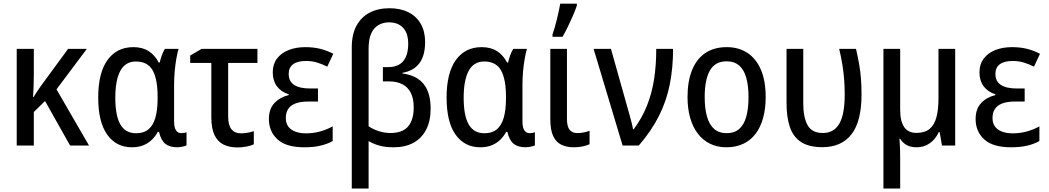

<svg xmlns="http://www.w3.org/2000/svg" viewBox="-20 -811 5846 1070"><path d="M463.9 -538.6 294.9 -313 476.1 0H370.6L231 -248L168.5 -187V0H73.2V-538.6H168.5V-395Q168.5 -360.4 167.2 -327.9Q166 -295.4 163.6 -270H166.5Q175.8 -285.2 186 -299.8Q196.3 -314.5 205.1 -328.1L359.4 -538.6Z M738.3 -68.4Q780.8 -68.4 806.9 -89.8Q833 -111.3 845.5 -153.6Q857.9 -195.8 858.4 -258.8V-271Q858.4 -370.1 830.6 -419.2Q802.7 -468.3 737.3 -468.3Q678.7 -468.3 650.6 -416.3Q622.6 -364.3 622.6 -266.1Q622.6 -166 650.9 -117.2Q679.2 -68.4 738.3 -68.4ZM714.8 9.8Q627.9 9.8 577.6 -60.5Q527.3 -130.9 527.3 -267.1Q527.3 -404.8 579.1 -476.6Q630.9 -548.3 722.7 -548.3Q773.4 -548.3 807.9 -526.6Q842.3 -504.9 864.7 -462.4H870.1Q874.5 -481.9 881.8 -502.7Q889.2 -523.4 898.9 -538.6H975.1Q968.3 -515.6 962.6 -483.4Q957 -451.2 953.6 -413.6Q950.2 -376 950.2 -337.4V-134.8Q950.2 -99.6 961.2 -84.2Q972.2 -68.8 989.7 -68.8Q997.6 -68.8 1005.9 -70.3Q1014.2 -71.8 1019.5 -74.2V-1Q1015.6 1.5 1006.6 3.9Q997.6 6.3 987.3 8.1Q977.1 9.8 968.3 9.8Q925.8 9.8 901.4 -9.5Q877 -28.8 866.2 -76.2H859.4Q845.7 -50.8 825.7 -31.5Q805.7 -12.2 778.3 -1.2Q751 9.8 714.8 9.8Z M1414.6 -538.6V-460.4H1251.5V-163.1Q1251.5 -113.3 1270 -90.6Q1288.6 -67.9 1323.2 -67.9Q1341.3 -67.9 1360.1 -71.3Q1378.9 -74.7 1394.5 -80.1V-6.8Q1380.4 0.5 1354.7 5.6Q1329.1 10.7 1303.2 10.7Q1258.3 10.7 1225.6 -5.4Q1192.9 -21.5 1175.3 -58.3Q1157.7 -95.2 1157.7 -157.2V-460.4H1040V-501.5L1103.5 -538.6Z M1752 -317.9V-245.1H1697.8Q1654.8 -245.1 1627.2 -234.6Q1599.6 -224.1 1586.2 -203.9Q1572.8 -183.6 1572.8 -153.3Q1572.8 -124.5 1586.7 -105.7Q1600.6 -86.9 1626 -77.4Q1651.4 -67.9 1685.5 -67.9Q1728.5 -67.9 1766.6 -79.1Q1804.7 -90.3 1834 -106.9V-24.9Q1804.2 -8.3 1766.1 0.7Q1728 9.8 1675.8 9.8Q1574.2 9.8 1526.4 -34.4Q1478.5 -78.6 1478.5 -147.5Q1478.5 -203.6 1509 -236.3Q1539.6 -269 1588.9 -281.2V-285.6Q1545.9 -299.3 1522.9 -330.6Q1500 -361.8 1500 -408.2Q1500 -452.6 1523.2 -483.9Q1546.4 -515.1 1587.4 -531.7Q1628.4 -548.3 1681.6 -548.3Q1726.1 -548.3 1763.9 -539.1Q1801.8 -529.8 1837.4 -511.2L1803.7 -439.5Q1776.4 -453.6 1747.6 -462.4Q1718.8 -471.2 1685.1 -471.2Q1637.2 -471.2 1613 -452.6Q1588.9 -434.1 1588.9 -399.4Q1588.9 -357.4 1619.6 -337.6Q1650.4 -317.9 1707.5 -317.9Z M2150.4 -765.1Q2211.4 -765.1 2255.9 -742.9Q2300.3 -720.7 2324.7 -678.5Q2349.1 -636.2 2349.1 -577.1Q2349.1 -501 2317.1 -458.5Q2285.2 -416 2223.1 -405.3V-401.4Q2301.8 -391.1 2340.8 -343Q2379.9 -294.9 2379.9 -204.6Q2379.9 -137.2 2355.2 -89.1Q2330.6 -41 2284.7 -15.6Q2238.8 9.8 2173.8 9.8Q2128.4 9.8 2095.2 0.7Q2062 -8.3 2034.2 -24.9V239.7H1940.4V-546.9Q1940.4 -619.6 1966.8 -668Q1993.2 -716.3 2040.3 -740.7Q2087.4 -765.1 2150.4 -765.1ZM2148.4 -686.5Q2115.2 -686.5 2089.4 -671.6Q2063.5 -656.7 2048.8 -624.8Q2034.2 -592.8 2034.2 -540.5V-107.4Q2059.1 -90.3 2091.1 -80.1Q2123 -69.8 2156.7 -69.8Q2223.1 -69.8 2254.4 -106.4Q2285.6 -143.1 2285.6 -212.9Q2285.6 -261.7 2269.3 -293.7Q2252.9 -325.7 2222.4 -341.6Q2191.9 -357.4 2148.4 -357.4H2113.8V-437H2141.6Q2200.2 -437 2227.5 -470.7Q2254.9 -504.4 2254.9 -566.9Q2254.9 -626 2226.3 -656.2Q2197.8 -686.5 2148.4 -686.5Z M2679.7 -68.4Q2722.2 -68.4 2748.3 -89.8Q2774.4 -111.3 2786.9 -153.6Q2799.3 -195.8 2799.8 -258.8V-271Q2799.8 -370.1 2772 -419.2Q2744.1 -468.3 2678.7 -468.3Q2620.1 -468.3 2592 -416.3Q2564 -364.3 2564 -266.1Q2564 -166 2592.3 -117.2Q2620.6 -68.4 2679.7 -68.4ZM2656.2 9.8Q2569.3 9.8 2519 -60.5Q2468.8 -130.9 2468.8 -267.1Q2468.8 -404.8 2520.5 -476.6Q2572.3 -548.3 2664.1 -548.3Q2714.8 -548.3 2749.3 -526.6Q2783.7 -504.9 2806.2 -462.4H2811.5Q2815.9 -481.9 2823.2 -502.7Q2830.6 -523.4 2840.3 -538.6H2916.5Q2909.7 -515.6 2904.1 -483.4Q2898.4 -451.2 2895 -413.6Q2891.6 -376 2891.6 -337.4V-134.8Q2891.6 -99.6 2902.6 -84.2Q2913.6 -68.8 2931.2 -68.8Q2939 -68.8 2947.3 -70.3Q2955.6 -71.8 2960.9 -74.2V-1Q2957 1.5 2948 3.9Q2939 6.3 2928.7 8.1Q2918.5 9.8 2909.7 9.8Q2867.2 9.8 2842.8 -9.5Q2818.4 -28.8 2807.6 -76.2H2800.8Q2787.1 -50.8 2767.1 -31.5Q2747.1 -12.2 2719.7 -1.2Q2692.4 9.8 2656.2 9.8Z M3139.6 -538.6V-147.5Q3139.6 -106.9 3154.1 -88.1Q3168.5 -69.3 3197.8 -69.3Q3215.8 -69.3 3234.6 -73.2Q3253.4 -77.1 3265.6 -82.5V-7.3Q3249.5 0.5 3226.1 5.1Q3202.6 9.8 3177.7 9.8Q3136.7 9.8 3107.4 -4.9Q3078.1 -19.5 3062.5 -53.5Q3046.9 -87.4 3046.9 -146V-538.6ZM3059.1 -606V-619.1Q3064.5 -633.8 3071 -656.2Q3077.6 -678.7 3083.7 -703.9Q3089.8 -729 3094.7 -752Q3099.6 -774.9 3102.1 -790.5H3194.8V-779.8Q3186.5 -755.4 3173.6 -725.1Q3160.6 -694.8 3145.5 -663.8Q3130.4 -632.8 3115.2 -606Z M3288.1 -538.6H3384.8L3474.6 -219.7Q3480.5 -198.7 3487.1 -175Q3493.7 -151.4 3499.5 -129.2Q3505.4 -106.9 3507.8 -90.8H3511.7Q3557.1 -151.9 3584.7 -220.2Q3612.3 -288.6 3624.8 -367.4Q3637.2 -446.3 3637.2 -538.6H3731Q3731 -432.6 3712.6 -340.6Q3694.3 -248.5 3652.3 -165Q3610.4 -81.5 3540 0H3449.7Z M4247.1 -270Q4247.1 -206.1 4232.9 -154.3Q4218.8 -102.5 4191.2 -65.9Q4163.6 -29.3 4122.6 -9.8Q4081.5 9.8 4027.8 9.8Q3977.5 9.8 3937.5 -9.8Q3897.5 -29.3 3869.4 -65.7Q3841.3 -102.1 3826.4 -153.8Q3811.5 -205.6 3811.5 -270Q3811.5 -357.9 3836.7 -420.2Q3861.8 -482.4 3910.6 -515.4Q3959.5 -548.3 4030.3 -548.3Q4096.7 -548.3 4145.5 -516.1Q4194.3 -483.9 4220.7 -421.9Q4247.1 -359.9 4247.1 -270ZM3907.2 -270Q3907.2 -205.6 3920.2 -160.6Q3933.1 -115.7 3960.2 -92.3Q3987.3 -68.8 4029.8 -68.8Q4072.3 -68.8 4099.1 -92Q4126 -115.2 4138.7 -160.2Q4151.4 -205.1 4151.4 -270Q4151.4 -334 4138.7 -378.4Q4126 -422.9 4099.1 -446Q4072.3 -469.2 4029.3 -469.2Q3965.3 -469.2 3936.3 -418.2Q3907.2 -367.2 3907.2 -270Z M4562 9.3Q4487.3 8.8 4443.8 -19.8Q4400.4 -48.3 4381.8 -103.3Q4363.3 -158.2 4363.3 -237.8V-538.6H4456.5V-234.4Q4456.5 -155.8 4481 -112.8Q4505.4 -69.8 4565.4 -69.8Q4627.4 -69.8 4657.5 -121.8Q4687.5 -173.8 4687.5 -284.2Q4687.5 -352.1 4679.9 -412.1Q4672.4 -472.2 4656.7 -538.6H4750.5Q4761.2 -491.7 4768.1 -452.1Q4774.9 -412.6 4778.1 -372.8Q4781.2 -333 4781.2 -283.7Q4781.2 -135.3 4725.6 -63Q4669.9 9.3 4562 9.3Z M5303.2 -538.6V0H5229.5L5216.8 -74.7H5211.9Q5199.2 -48.3 5181.2 -29.5Q5163.1 -10.7 5139.6 -0.5Q5116.2 9.8 5087.4 9.8Q5055.7 9.8 5033.2 -2.4Q5010.7 -14.6 4996.1 -38.1H4992.7Q4993.7 -23.4 4994.6 -5.6Q4995.6 12.2 4996.1 31.5Q4996.6 50.8 4996.6 70.3V239.7H4903.3V-538.6H4996.6V-199.2Q4996.6 -135.3 5019 -102.8Q5041.5 -70.3 5086.9 -70.3Q5133.3 -70.3 5160.2 -92.3Q5187 -114.3 5198.5 -157.2Q5210 -200.2 5210 -261.7V-538.6Z M5690.4 -317.9V-245.1H5636.2Q5593.3 -245.1 5565.7 -234.6Q5538.1 -224.1 5524.7 -203.9Q5511.2 -183.6 5511.2 -153.3Q5511.2 -124.5 5525.1 -105.7Q5539.1 -86.9 5564.5 -77.4Q5589.8 -67.9 5624 -67.9Q5667 -67.9 5705.1 -79.1Q5743.2 -90.3 5772.5 -106.9V-24.9Q5742.7 -8.3 5704.6 0.7Q5666.5 9.8 5614.3 9.8Q5512.7 9.8 5464.8 -34.4Q5417 -78.6 5417 -147.5Q5417 -203.6 5447.5 -236.3Q5478 -269 5527.3 -281.2V-285.6Q5484.4 -299.3 5461.4 -330.6Q5438.5 -361.8 5438.5 -408.2Q5438.5 -452.6 5461.7 -483.9Q5484.9 -515.1 5525.9 -531.7Q5566.9 -548.3 5620.1 -548.3Q5664.6 -548.3 5702.4 -539.1Q5740.2 -529.8 5775.9 -511.2L5742.2 -439.5Q5714.8 -453.6 5686 -462.4Q5657.2 -471.2 5623.5 -471.2Q5575.7 -471.2 5551.5 -452.6Q5527.3 -434.1 5527.3 -399.4Q5527.3 -357.4 5558.1 -337.6Q5588.9 -317.9 5646 -317.9Z"/></svg>

Font: Open Sans SemiCondensed Medium
Style: Regular
Weight: 500
Width: 4
Designer: Monotype Design Team
Foundry: Monotype Imaging Inc.
Version: Version 3.000